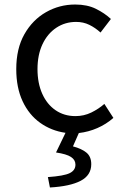

<svg xmlns="http://www.w3.org/2000/svg" viewBox="-20 -577 550 850"><path d="M201 253 192 207Q263 202 288.5 189.5Q314 177 314 152Q314 131 294.5 118Q275 105 228 98L270 11Q207 2 157.5 -33.5Q108 -69 80 -129Q52 -189 52 -271Q52 -362 88 -425.5Q124 -489 183.5 -523Q243 -557 313 -557Q366 -557 404.5 -538Q443 -519 471 -493L425 -433Q402 -454 375.5 -467Q349 -480 317 -480Q268 -480 229 -454Q190 -428 168 -381Q146 -334 146 -271Q146 -209 167 -162Q188 -115 226 -89Q264 -63 314 -63Q352 -63 384.5 -79Q417 -95 442 -117L482 -55Q450 -27 411 -10Q372 7 329 12L303 71Q341 81 362.5 98.5Q384 116 384 150Q384 199 337 223.5Q290 248 201 253Z"/></svg>

Font: Chocolate Classical Sans
Style: Regular
Weight: 400
Designer: 田海東、宇文滿月
Foundry: Moonlit Owen
Version: Version 1.001